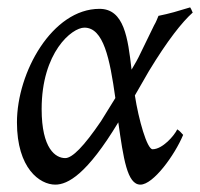

<svg xmlns="http://www.w3.org/2000/svg" viewBox="-20 -481 543 521"><path d="M93 -185C93 -339 175 -406 209 -406C261 -406 278 -322 293 -215L254 -152C207 -83 176 -52 157 -52C131 -52 93 -77 93 -185ZM496 -461 452 -448C438 -444 424 -441 410 -438C407 -431 404 -422 398 -412L361 -336C354 -321 346 -307 337 -292C327 -378 317 -457 250 -457C122 -457 26 -285 26 -149C26 -24 88 20 130 20C164 20 216 -8 301 -149C315 -51 325 20 361 20C396 20 454 -60 477 -115C468 -124 470 -124 461 -130C453 -113 421 -76 394 -76C379 -76 356 -157 346 -222L384 -288C435 -372 474 -421 503 -447C500 -452 501 -453 496 -461Z"/></svg>

Font: Temporarium
Style: Italic
Weight: 400
Italic angle: -7°
Version: Version 1.1